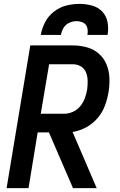

<svg xmlns="http://www.w3.org/2000/svg" viewBox="-20 -969 616 989"><path d="M14 0H127L174 -287H232L356 0H478L354 -289Q390 -295 423.5 -313Q457 -331 482 -360Q507 -389 520 -423.5Q533 -458 539 -494Q545 -531 543.5 -568Q542 -605 528.5 -637.5Q515 -670 488.5 -693Q462 -716 427 -725.5Q392 -735 355 -735H136ZM190 -383 233 -638H355Q378 -638 396.5 -627Q415 -616 423 -596Q431 -576 431.5 -553.5Q432 -531 429 -508Q425 -485 417 -463Q409 -441 393 -421.5Q377 -402 354.5 -392.5Q332 -383 310 -383ZM190 -789H294Q297 -808 307.5 -825.5Q318 -843 336.5 -851.5Q355 -860 374 -860Q393 -860 409 -852Q425 -844 429.5 -826Q434 -808 430 -789H534Q540 -822 534 -854.5Q528 -887 506.5 -909.5Q485 -932 453.5 -940.5Q422 -949 389 -949Q355 -949 321.5 -940.5Q288 -932 258.5 -909.5Q229 -887 212.5 -855Q196 -823 190 -789Z"/></svg>

Font: Iosevka Sparkle Semibold
Style: Italic
Weight: 600
Italic angle: -9°
Designer: Belleve Invis
Foundry: Belleve Invis
Version: Version 4.5.0; ttfautohint (v1.8.3)